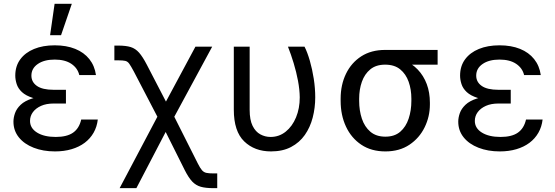

<svg xmlns="http://www.w3.org/2000/svg" viewBox="-20 -793 2942 1018"><path d="M255.9 -284.2H329.6V-244.1H264.2Q225.6 -244.1 197.8 -231.7Q169.9 -219.2 154.5 -198.5Q139.2 -177.7 139.2 -151.9Q139.2 -113.3 176.5 -90.1Q213.9 -66.9 275.4 -66.9Q335 -66.9 367.4 -89.6Q399.9 -112.3 410.6 -159.2H498.5Q494.1 -120.6 476.3 -89.4Q458.5 -58.1 429 -35.9Q399.4 -13.7 359.6 -2Q319.8 9.8 271.5 9.8Q208.5 9.8 158.4 -9.8Q108.4 -29.3 79.8 -64.9Q51.3 -100.6 51.3 -147.9Q51.3 -169.4 59.6 -193.1Q67.9 -216.8 89.6 -237.5Q111.3 -258.3 151.9 -271.2Q192.4 -284.2 255.9 -284.2ZM329.6 -261.2H255.9Q193.8 -261.2 155.3 -273.4Q116.7 -285.6 96.2 -304.9Q75.7 -324.2 68.4 -347.4Q61 -370.6 61 -392.1Q61 -442.4 87.4 -478.3Q113.8 -514.2 160.6 -533.4Q207.5 -552.7 270 -552.7Q332 -552.7 378.7 -533.9Q425.3 -515.1 453.6 -479.7Q481.9 -444.3 488.8 -395H400.4Q391.6 -432.1 358.2 -454.6Q324.7 -477.1 270 -477.1Q213.9 -477.1 180.2 -453.6Q146.5 -430.2 146.5 -392.1Q146.5 -357.9 175.8 -337.4Q205.1 -316.9 264.2 -316.9H329.6ZM245.6 -606.4 269.5 -772.9H360.8L303.7 -606.4Z M614.3 204.6 840.3 -223.1H879.4L1028.8 73.7Q1041 98.1 1050.8 109.4Q1060.5 120.6 1074 123.5Q1087.4 126.5 1111.3 126.5H1131.8V204.6H1111.3Q1070.8 204.6 1044.7 197.3Q1018.6 189.9 999.3 169.7Q980 149.4 960 109.9L858.4 -93.3L703.1 204.6ZM827.1 -149.9 689.5 -414.1Q674.3 -442.4 665.5 -454.8Q656.7 -467.3 644.3 -470.2Q631.8 -473.1 606.9 -473.1H586.4V-551.3H606.9Q647.5 -551.3 672.9 -543.5Q698.2 -535.6 717.5 -513.7Q736.8 -491.7 758.3 -450.2L859.9 -254.4L1016.1 -545.4H1105L891.1 -149.9Z M1219.7 -545.4H1303.7V-210.4Q1303.7 -157.2 1319.3 -125.7Q1335 -94.2 1360.4 -80.6Q1385.7 -66.9 1414.6 -66.9Q1460 -66.9 1494.9 -95Q1529.8 -123 1549.6 -170.7Q1569.3 -218.3 1569.3 -276.9Q1568.8 -317.4 1560.1 -364.3Q1551.3 -411.1 1537.1 -458Q1522.9 -504.9 1506.8 -545.4H1594.7Q1609.9 -515.6 1622.8 -470.9Q1635.7 -426.3 1643.6 -375.5Q1651.4 -324.7 1651.4 -276.9Q1651.4 -221.2 1637.9 -169.4Q1624.5 -117.7 1596.2 -77.4Q1567.9 -37.1 1523.4 -13.7Q1479 9.8 1417 9.8Q1329.6 9.8 1274.7 -43.5Q1219.7 -96.7 1219.7 -211.4Z M1786.1 -258.3V-270Q1786.1 -343.3 1814.5 -401.9Q1842.8 -460.4 1895.5 -494.4Q1948.2 -528.3 2022 -528.3Q2037.6 -526.9 2050.8 -517.6Q2064 -508.3 2079.8 -496.3Q2095.7 -484.4 2120.1 -474.6Q2163.6 -457 2194.8 -424.3Q2226.1 -391.6 2242.7 -347.2Q2259.3 -302.7 2259.3 -248.5V-238.8Q2259.3 -174.8 2231.4 -117.9Q2203.6 -61 2150.9 -25.6Q2098.1 9.8 2023.4 9.8Q1948.7 9.8 1895.8 -25.6Q1842.8 -61 1814.5 -121.6Q1786.1 -182.1 1786.1 -258.3ZM1884.3 -270V-258.3Q1884.3 -207 1898.7 -163.8Q1913.1 -120.6 1943.8 -94.5Q1974.6 -68.4 2023.4 -68.4Q2071.8 -68.4 2102.1 -94.5Q2132.3 -120.6 2146.7 -164.1Q2161.1 -207.5 2161.1 -258.3V-270Q2161.1 -318.4 2146.7 -359.4Q2132.3 -400.4 2101.8 -425.3Q2071.3 -450.2 2022 -450.2Q1973.6 -450.2 1943.4 -425.3Q1913.1 -400.4 1898.7 -359.4Q1884.3 -318.4 1884.3 -270ZM2300.3 -528.3V-450.2H2022V-528.3Z M2614.3 -284.2H2688V-244.1H2622.6Q2584 -244.1 2556.2 -231.7Q2528.3 -219.2 2512.9 -198.5Q2497.6 -177.7 2497.6 -151.9Q2497.6 -113.3 2534.9 -90.1Q2572.3 -66.9 2633.8 -66.9Q2693.4 -66.9 2725.8 -89.6Q2758.3 -112.3 2769 -159.2H2856.9Q2852.5 -120.6 2834.7 -89.4Q2816.9 -58.1 2787.4 -35.9Q2757.8 -13.7 2718 -2Q2678.2 9.8 2629.9 9.8Q2566.9 9.8 2516.8 -9.8Q2466.8 -29.3 2438.2 -64.9Q2409.7 -100.6 2409.7 -147.9Q2409.7 -169.4 2418 -193.1Q2426.3 -216.8 2448 -237.5Q2469.7 -258.3 2510.3 -271.2Q2550.8 -284.2 2614.3 -284.2ZM2688 -261.2H2614.3Q2552.2 -261.2 2513.7 -273.4Q2475.1 -285.6 2454.6 -304.9Q2434.1 -324.2 2426.8 -347.4Q2419.4 -370.6 2419.4 -392.1Q2419.4 -442.4 2445.8 -478.3Q2472.2 -514.2 2519 -533.4Q2565.9 -552.7 2628.4 -552.7Q2690.4 -552.7 2737.1 -533.9Q2783.7 -515.1 2812 -479.7Q2840.3 -444.3 2847.2 -395H2758.8Q2750 -432.1 2716.6 -454.6Q2683.1 -477.1 2628.4 -477.1Q2572.3 -477.1 2538.6 -453.6Q2504.9 -430.2 2504.9 -392.1Q2504.9 -357.9 2534.2 -337.4Q2563.5 -316.9 2622.6 -316.9H2688Z"/></svg>

Font: Sahel VF Regular
Style: Regular
Weight: 400
Foundry: Saber Rastikerdar (saber.rastikerdar@gmail.com)
Version: Version 3.4.0